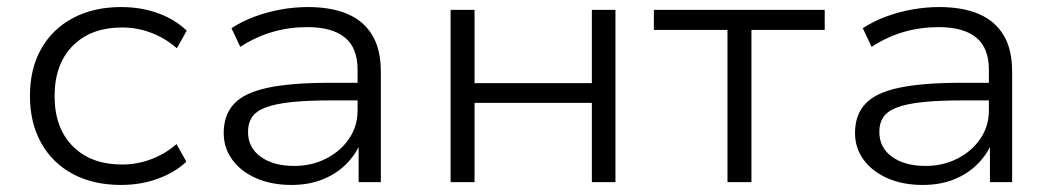

<svg xmlns="http://www.w3.org/2000/svg" viewBox="-20 -517 2991 545"><path d="M324 8Q245 8 187 -23Q129 -54 97 -111Q65 -168 65 -245Q65 -322 97 -378.5Q129 -435 187.5 -466Q246 -497 324 -497Q380 -497 428.5 -479.5Q477 -462 510 -430L482 -380Q449 -409 409 -424Q369 -439 327 -439Q238 -439 186.5 -387Q135 -335 135 -244Q135 -154 186.5 -102Q238 -50 327 -50Q369 -50 409 -65Q449 -80 481 -108L509 -58Q476 -27 427.5 -9.5Q379 8 324 8Z M807 8Q751 8 707.5 -11Q664 -30 639.5 -63.5Q615 -97 615 -139Q615 -191 644.5 -222.5Q674 -254 740.5 -268Q807 -282 917 -282H1009V-232H920Q851 -232 805.5 -227Q760 -222 733 -211.5Q706 -201 695 -184Q684 -167 684 -143Q684 -98 720 -72Q756 -46 815 -46Q865 -46 906 -67Q947 -88 971 -123.5Q995 -159 995 -203V-319Q995 -381 959 -410.5Q923 -440 852 -440Q801 -440 754 -426.5Q707 -413 662 -384L637 -437Q666 -456 702 -469.5Q738 -483 777 -490Q816 -497 854 -497Q920 -497 966 -477.5Q1012 -458 1036.5 -417.5Q1061 -377 1061 -314V0H998V-114L1005 -115Q991 -80 963.5 -52Q936 -24 896.5 -8Q857 8 807 8Z M1259 0V-489H1327V-281H1660V-489H1727V0H1660V-225H1327V0Z M2045 0V-432H1836V-489H2321V-432H2113V0Z M2599 8Q2543 8 2499.5 -11Q2456 -30 2431.5 -63.5Q2407 -97 2407 -139Q2407 -191 2436.5 -222.5Q2466 -254 2532.5 -268Q2599 -282 2709 -282H2801V-232H2712Q2643 -232 2597.5 -227Q2552 -222 2525 -211.5Q2498 -201 2487 -184Q2476 -167 2476 -143Q2476 -98 2512 -72Q2548 -46 2607 -46Q2657 -46 2698 -67Q2739 -88 2763 -123.5Q2787 -159 2787 -203V-319Q2787 -381 2751 -410.5Q2715 -440 2644 -440Q2593 -440 2546 -426.5Q2499 -413 2454 -384L2429 -437Q2458 -456 2494 -469.5Q2530 -483 2569 -490Q2608 -497 2646 -497Q2712 -497 2758 -477.5Q2804 -458 2828.5 -417.5Q2853 -377 2853 -314V0H2790V-114L2797 -115Q2783 -80 2755.5 -52Q2728 -24 2688.5 -8Q2649 8 2599 8Z"/></svg>

Font: Nunito Sans 10pt SemiExpanded Light
Style: Regular
Weight: 300
Width: 6
Designer: Vernon Adams
Foundry: Vernon Adams
Version: Version 3.101;gftools[0.9.27]